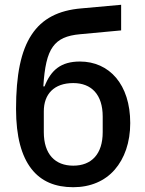

<svg xmlns="http://www.w3.org/2000/svg" viewBox="-20 -770 607 802"><path d="M286 12C211 12 152 -12 111 -65C70 -118 47 -199 47 -315C47 -456 67 -557 112 -625C156 -692 224 -727 320 -735L486 -750V-643L314 -627C259 -622 224 -607 201 -575C177 -542 166 -489 161 -409H166C193 -478 235 -513 314 -513C375 -513 428 -489 465 -445C502 -401 524 -337 524 -256C524 -175 500 -108 459 -61C418 -14 358 12 286 12ZM286 -78C362 -78 409 -126 409 -218V-283C409 -375 362 -423 286 -423C206 -423 163 -377 163 -305V-218C163 -126 210 -78 286 -78Z"/></svg>

Font: Plexus Sans Medium
Style: Regular
Weight: 500
Version: Version 2.001;PS 002.001;hotconv 1.0.70;makeotf.lib2.5.58329